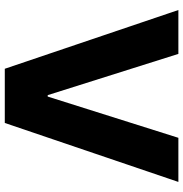

<svg xmlns="http://www.w3.org/2000/svg" viewBox="-2 -744 747 782"><g transform="rotate(-90 371.0 -353.5)"><path d="M20.5 0 260.7 -707H481.4L720.7 0H542L374 -532.2H368.2L200.2 0Z"/></g></svg>

Font: Pretendard ExtraBold
Style: Regular
Weight: 800
Designer: Base glyphs from Inter by Rasmus Andersson; Hangeul glyphs from Noto Sans CJK(Source Han Sans) by Jang Soo-young and Kan
Foundry: Kil Hyung-jin
Version: Version 1.309